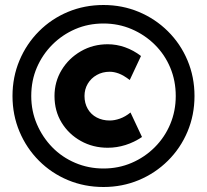

<svg xmlns="http://www.w3.org/2000/svg" viewBox="-20 -734 829 768"><path d="M394 14Q318 14 252 -13.5Q186 -41 136 -91Q86 -141 58 -207.5Q30 -274 30 -350Q30 -426 58 -492.5Q86 -559 136 -609Q186 -659 252 -686.5Q318 -714 394 -714Q469 -714 535 -686.5Q601 -659 651.5 -609Q702 -559 730 -492.5Q758 -426 758 -350Q758 -274 730 -207.5Q702 -141 651.5 -91Q601 -41 535 -13.5Q469 14 394 14ZM411 -143Q352 -143 303.5 -170Q255 -197 226.5 -243.5Q198 -290 198 -350Q198 -407 226.5 -454Q255 -501 303.5 -529Q352 -557 411 -557Q446 -557 480 -545Q514 -533 544 -510L499 -414Q474 -433 455 -440Q436 -447 419 -447Q390 -447 367 -434Q344 -421 331 -399Q318 -377 318 -350Q318 -321 331 -298.5Q344 -276 367 -264Q390 -252 419 -252Q438 -252 459.5 -259.5Q481 -267 502 -284L548 -186Q517 -165 482 -154Q447 -143 411 -143ZM394 -60Q454 -60 506.5 -82.5Q559 -105 599 -145Q639 -185 661 -237.5Q683 -290 683 -350Q683 -411 661 -463.5Q639 -516 599 -555.5Q559 -595 506.5 -617.5Q454 -640 394 -640Q333 -640 281 -617.5Q229 -595 189.5 -555.5Q150 -516 127.5 -464Q105 -412 105 -350Q105 -290 127.5 -237.5Q150 -185 189 -145Q228 -105 281 -82.5Q334 -60 394 -60Z"/></svg>

Font: Readex Pro SemiBold
Style: Regular
Weight: 600
Designer: Bonnie Shaver-Troup, Thomas Jockin
Foundry: Lexend
Version: Version 1.204